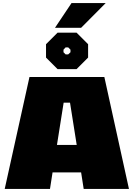

<svg xmlns="http://www.w3.org/2000/svg" viewBox="-20 -1244 880 1264"><path d="M342 -1061 451 -1224H676L514 -1061ZM359 -789 283 -865V-953L359 -1029H484L560 -953V-865L484 -789ZM412 -886H429L444 -900V-917L429 -932H412L398 -917V-900ZM11 0 174 -737H667L829 0H531L514 -109H326L309 0ZM355 -290H485L441 -568H399Z"/></svg>

Font: Tomorrow ExtraBold
Style: Regular
Weight: 800
Designer: Tony de Marco, Monica Rizzolli
Foundry: Just in Type
Version: Version 2.002